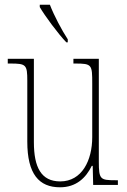

<svg xmlns="http://www.w3.org/2000/svg" viewBox="-20 -786 540 816"><path d="M262 -606H268V-619C243 -657 209 -721 192 -766H149V-756C169 -721 227 -642 262 -606ZM235 10C304 10 345 -30 370 -81H374L376 0H481V-20H470C406 -20 400 -24 400 -99V-536H292V-516H300C371 -516 372 -511 372 -431V-203C372 -104 328 -15 236 -15C155 -15 124 -75 124 -182V-536H13V-516H24C91 -516 96 -511 96 -443V-184C96 -46 146 10 235 10Z"/></svg>

Font: Noto Serif Bengali Condensed Thin
Style: Regular
Weight: 100
Width: 3
Designer: Juan Bruce, Universal Thirst, Indian Type Foundry and the Monotype Design Team.
Foundry: Monotype Imaging Inc.
Version: Version 2.003